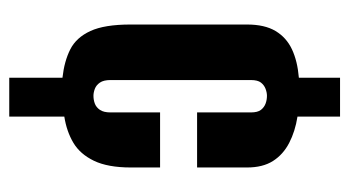

<svg xmlns="http://www.w3.org/2000/svg" viewBox="-190 -499 755 415"><g transform="rotate(90 187.5 -291.5)"><path d="M148 66V-49Q112 -53 86.5 -66Q61 -79 47 -109.5Q33 -140 33 -196V-448Q33 -486 47 -509.5Q61 -533 86.5 -545Q112 -557 148 -560V-649H232V-557Q264 -552 289 -539Q314 -526 328 -504Q342 -482 342 -448V-340H223V-456Q223 -471 217.5 -478Q212 -485 204 -488Q196 -491 187 -491Q180 -491 172 -488Q164 -485 158.5 -478Q153 -471 153 -456V-153Q153 -138 158.5 -130Q164 -122 172 -119Q180 -116 187 -116Q196 -116 204 -119Q212 -122 217.5 -130Q223 -138 223 -153V-260H342V-197Q342 -147 327.5 -117Q313 -87 288.5 -72.5Q264 -58 232 -53V66Z"/></g></svg>

Font: Alumni Sans Thin ExtraBold
Style: Regular
Weight: 800
Version: Version 1.018